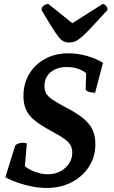

<svg xmlns="http://www.w3.org/2000/svg" viewBox="-20 -919 563 951"><path d="M211.6 12Q178 12 140.6 5Q103.2 -1.9 68.2 -14.1Q33.1 -26.3 6.6 -41.2L55.4 -198.8Q70.4 -211.9 93.7 -211.9Q108.3 -211.9 112.7 -207.9L102 -78L87.3 -109.8Q102.4 -93.9 123.9 -81.6Q145.4 -69.4 169.9 -62.6Q194.5 -55.9 217.6 -55.9Q252.2 -55.9 279 -70.3Q305.8 -84.8 321.9 -108.9Q338 -133.1 338 -162.7Q338 -184.1 329.6 -199.5Q321.2 -214.9 297.5 -232Q273.8 -249.1 227.1 -273.8Q177.5 -301 148.8 -325.2Q120 -349.3 108.1 -377.8Q96.1 -406.2 96.1 -443.4Q96.1 -504.9 124.7 -552.6Q153.3 -600.3 203.4 -627.6Q253.5 -655 318.5 -655Q361.9 -655 408.8 -642.4Q455.8 -629.7 490.1 -607.8L451.1 -459.8Q429.9 -459.8 417.1 -465.1Q404.3 -470.3 404.3 -478.6L407.5 -585.4L425.4 -534.3Q411.7 -558.7 380.2 -572.9Q348.8 -587.1 311.4 -587.1Q278.3 -587.1 253.1 -575.5Q227.9 -563.9 214.1 -543Q200.3 -522 200.3 -493.7Q200.3 -472.4 208.4 -456.9Q216.5 -441.4 240.3 -425.3Q264.1 -409.3 310.6 -384.5Q363.8 -357 394.7 -330.8Q425.5 -304.7 439 -274.6Q452.4 -244.5 452.4 -205.4Q452.4 -143.3 421.1 -94.1Q389.7 -44.8 335.1 -16.4Q280.4 12 211.6 12ZM323.1 -708.4Q307.9 -708.4 295.7 -714Q283.4 -719.5 270.2 -736.1Q256.9 -752.7 236.8 -784.7Q216.7 -816.6 185.3 -869.8Q185.3 -881.8 195.9 -890.4Q206.5 -899.1 219.8 -899.1L349.6 -795.1H324.4L487.9 -899.1Q497.4 -899.1 505 -890.4Q512.7 -881.8 512.7 -869.8Q464.2 -816.6 434.1 -784.7Q404.1 -752.7 384.9 -736.1Q365.7 -719.5 352 -714Q338.3 -708.4 323.1 -708.4Z"/></svg>

Font: Petrona
Style: Italic
Weight: 400
Italic angle: -9°
Designer: Ringo R. Seeber
Foundry: Ringo R. Seeber
Version: Version 2.001; ttfautohint (v1.8.3)